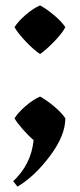

<svg xmlns="http://www.w3.org/2000/svg" viewBox="-20 -525 297 714"><path d="M223 -85Q223 -21 165.5 55.5Q108 132 45 169L29 149Q96 86 105 -4Q86 -20 64.5 -44.5Q43 -69 34 -85Q47 -106 74.5 -130Q102 -154 129 -166Q153 -153 181 -129.5Q209 -106 223 -85ZM223 -424Q212 -402 182 -371Q152 -340 129 -324Q106 -339 76 -370.5Q46 -402 34 -424Q47 -445 74.5 -469Q102 -493 129 -505Q153 -492 181 -468.5Q209 -445 223 -424Z"/></svg>

Font: Almendra SC
Style: Bold
Weight: 700
Designer: Ana Sanfelippo
Foundry: Ana Sanfelippo
Version: Version 1.003